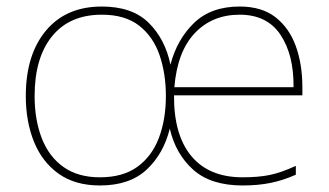

<svg xmlns="http://www.w3.org/2000/svg" viewBox="-20 -558 1007 588"><path d="M714 -538Q782 -538 824 -505Q866 -472 886 -416.5Q906 -361 906 -291V-266H513Q512 -145 566 -80Q620 -15 723 -15Q771 -15 805.5 -22Q840 -29 886 -50V-23Q848 -6 809.5 2Q771 10 723 10Q626 10 572 -38Q518 -86 500 -164Q481 -87 429 -38.5Q377 10 286 10Q210 10 159.5 -26Q109 -62 84 -124Q59 -186 59 -264Q59 -390 120.5 -464Q182 -538 292 -538Q385 -538 435.5 -488Q486 -438 502 -360Q522 -437 574 -487.5Q626 -538 714 -538ZM292 -513Q193 -513 139.5 -447Q86 -381 86 -264Q86 -191 108 -134.5Q130 -78 174.5 -46.5Q219 -15 286 -15Q356 -15 400.5 -47Q445 -79 466.5 -135.5Q488 -192 488 -264Q488 -333 468.5 -389.5Q449 -446 406 -479.5Q363 -513 292 -513ZM714 -513Q630 -513 576.5 -456.5Q523 -400 514 -291H879Q880 -390 839 -451.5Q798 -513 714 -513Z"/></svg>

Font: Noto Sans Symbols Thin
Style: Regular
Weight: 250
Version: Version 2.002